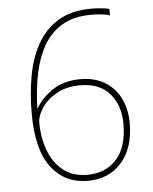

<svg xmlns="http://www.w3.org/2000/svg" viewBox="-53 -768 656 823"><g transform="rotate(-5 275.5 -357.0)"><path d="M291 10Q194 10 135.5 -65.5Q77 -141 77 -300Q77 -380 90 -455.5Q103 -531 135.5 -591.5Q168 -652 225.5 -688Q283 -724 372 -724Q389 -724 411.5 -722Q434 -720 448 -716V-688Q432 -694 410 -696Q388 -698 367 -698Q293 -698 243 -668.5Q193 -639 163 -587Q133 -535 119 -466.5Q105 -398 103 -319H105Q131 -364 179.5 -395.5Q228 -427 297 -427Q359 -427 402.5 -400.5Q446 -374 469 -327.5Q492 -281 492 -221Q492 -114 437.5 -52Q383 10 291 10ZM292 -16Q371 -16 418 -68Q465 -120 465 -221Q465 -299 421.5 -350Q378 -401 295 -401Q234 -401 191.5 -376.5Q149 -352 127.5 -318.5Q106 -285 106 -257Q106 -192 126.5 -137Q147 -82 188 -49Q229 -16 292 -16Z"/></g></svg>

Font: Noto Sans Devanagari Thin
Style: Regular
Weight: 100
Designer: Jelle Bosma - Monotype Design Team
Foundry: Monotype Imaging Inc.
Version: Version 2.004; ttfautohint (v1.8.4.7-5d5b)